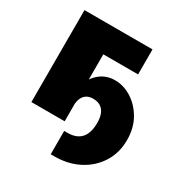

<svg xmlns="http://www.w3.org/2000/svg" viewBox="-168 -671 935 981"><g transform="rotate(30 299.5 -180.0)"><path d="M267.6 181.6V43.9H288.1Q322.8 43.9 346.4 30.5Q370.1 17.1 381.8 -9.5Q393.6 -36.1 393.6 -75.2Q393.6 -107.9 384.5 -129.4Q375.5 -150.9 357.9 -161.9Q340.3 -172.9 313.5 -172.9Q291 -172.9 275.4 -162.8Q259.8 -152.8 252 -133.3Q244.1 -113.8 244.1 -84H202.1Q202.1 -151.4 221.9 -202.4Q241.7 -253.4 278.3 -282Q314.9 -310.5 364.3 -310.5Q414.6 -310.5 461.4 -281.5Q508.3 -252.4 538.8 -199.5Q569.3 -146.5 569.3 -75.2Q569.3 -0.5 532.5 57.9Q495.6 116.2 432.4 148.9Q369.1 181.6 289.1 181.6ZM450.2 -542.5V-395H245.1V0H48.8V-542.5Z"/></g></svg>

Font: Inter 16pt Black
Style: Regular
Weight: 900
Version: Version 4.001;git-66647c0bb